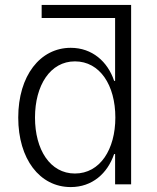

<svg xmlns="http://www.w3.org/2000/svg" viewBox="-20 -748 637 779"><path d="M267 11C354 11 416 -44 443 -123H447V0H512V-728H149V-675H447V-420H443C417 -498 354 -554 267 -554C143 -554 54 -441 54 -271C54 -103 141 11 267 11ZM122 -271C122 -402 184 -499 284 -499C385 -499 448 -403 448 -271C448 -142 386 -44 284 -44C183 -44 122 -141 122 -271Z"/></svg>

Font: Wafeq Light
Style: Regular
Weight: 300
Designer: Rasmus Andersson & Azza Alameddine
Foundry: Google & TypeTogether
Version: Version 3.000;January 28, 2025;FontCreator 15.0.0.3014 64-bi